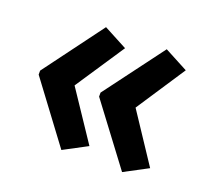

<svg xmlns="http://www.w3.org/2000/svg" viewBox="-84 -588 687 636"><g transform="rotate(20 259.5 -270.5)"><path d="M33 -277 189 -487 272 -443 157 -270 272 -98 189 -54 33 -263ZM246 -277 403 -487 486 -443 372 -270 486 -98 403 -54 246 -263Z"/></g></svg>

Font: Noto Sans Lao Looped Condensed SemiBold
Style: Regular
Weight: 600
Width: 3
Designer: Mark Frömberg, Ben Mitchell
Foundry: The Fontpad Ltd
Version: Version 1.002; ttfautohint (v1.8.4.7-5d5b)